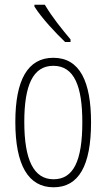

<svg xmlns="http://www.w3.org/2000/svg" viewBox="-20 -784 452 814"><path d="M170 -764H126V-756C157 -707 217 -643 256 -606H279V-617C242 -661 202 -710 170 -764ZM366 -265C366 -437 319 -539 206 -539C97 -539 45 -444 45 -267C45 -84 100 10 207 10C314 10 366 -82 366 -265ZM83 -267C83 -421 119 -505 206 -505C296 -505 329 -416 329 -266C329 -101 291 -24 207 -24C122 -24 83 -108 83 -267Z"/></svg>

Font: Noto Sans Sinhala UI ExtraCondensed ExtraLight
Style: Regular
Weight: 200
Width: 2
Designer: Jelle Bosma - Monotype Design Team
Foundry: Monotype Imaging Inc.
Version: Version 2.006